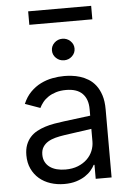

<svg xmlns="http://www.w3.org/2000/svg" viewBox="-61 -952 685 1009"><g transform="rotate(-5 282.0 -448.0)"><path d="M237.2 12.8Q198.5 12.8 164.4 1.6Q130.3 -9.6 105.3 -31.1Q80.3 -52.6 65.7 -83.8Q51.1 -115.1 51.1 -154.8Q51.1 -186.1 59.8 -209.2Q68.5 -232.2 83.6 -249.1Q98.7 -266 119.1 -277.2Q139.6 -288.4 163 -295.8Q186.4 -303.3 212 -307.7Q237.6 -312.1 262.8 -315.3L403.4 -333.1V-367.9Q403.4 -420.5 374.8 -449.6Q346.2 -478.7 288.4 -478.7Q258.5 -478.7 235.1 -471.4Q211.6 -464.1 194.2 -452.4Q176.8 -440.7 165.1 -426Q153.4 -411.2 146.3 -396.3L66.8 -424.7Q82.7 -462 107.4 -486.7Q132.1 -511.4 161.4 -525.9Q190.7 -540.5 222.7 -546.5Q254.6 -552.6 285.5 -552.6Q302.9 -552.6 324.6 -550.2Q346.2 -547.9 368.6 -541Q391 -534.1 412.5 -521Q433.9 -507.8 450.5 -486.3Q467 -464.8 477.1 -433.8Q487.2 -402.7 487.2 -359.4V0H403.4V-73.9H399.1Q392.8 -60.7 380 -45.5Q367.2 -30.2 347.5 -17.2Q327.8 -4.3 300.4 4.3Q273.1 12.8 237.2 12.8ZM250 -62.5Q287.3 -62.5 315.9 -74Q344.5 -85.6 364 -104.4Q383.5 -123.2 393.5 -147.5Q403.4 -171.9 403.4 -197.4V-263.5L258.5 -242.9Q234 -239.3 211.6 -233.5Q189.3 -227.6 172.2 -217.2Q155.2 -206.7 145.1 -190.7Q134.9 -174.7 134.9 -150.6Q134.9 -128.9 143.5 -112.4Q152 -95.9 167.4 -84.7Q182.9 -73.5 204 -68Q225.1 -62.5 250 -62.5ZM458.8 -836.6H126.4V-907.7H458.8ZM292.6 -634.9Q268.1 -634.9 250.5 -651.6Q233 -668.3 233 -691.8Q233 -715.2 250.5 -731.9Q268.1 -748.6 292.6 -748.6Q317.1 -748.6 334.7 -731.9Q352.3 -715.2 352.3 -691.8Q352.3 -668.3 334.7 -651.6Q317.1 -634.9 292.6 -634.9Z"/></g></svg>

Font: Linik Sans
Style: Regular
Weight: 400
Designer: Rasmus Andersson (font), Marc Monis (original base), Kil Hyung-jin (Pretendard portions), Cristiano Sobral (main changes
Foundry: rsms
Version: Version 3.018;May 31, 2022;FontCreator 14.0.0.2814 64-bit; t